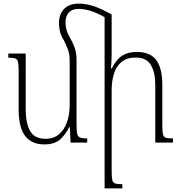

<svg xmlns="http://www.w3.org/2000/svg" viewBox="-20 -788 1002 1061"><path d="M306 -661Q306 -711 335 -739.5Q364 -768 415 -768Q453 -768 493.5 -755.5Q534 -743 597 -708V-492Q597 -471 596 -451Q595 -431 593 -410H598Q622 -459 654.5 -480Q687 -501 736 -501Q810 -501 843.5 -456Q877 -411 877 -318V-97Q877 -62 880.5 -46.5Q884 -31 896.5 -27Q909 -23 936 -23V0H838V-320Q838 -387 814 -428.5Q790 -470 729 -470Q682 -470 652.5 -446.5Q623 -423 610 -381.5Q597 -340 597 -288V157Q597 191 600.5 206.5Q604 222 616.5 226Q629 230 656 230V253H558V-693Q512 -719 477 -729Q442 -739 415 -739Q379 -739 360.5 -719Q342 -699 342 -664Q342 -620 365 -583Q382 -554 392.5 -524.5Q403 -495 403 -454V-98Q403 -63 407 -47.5Q411 -32 423.5 -27.5Q436 -23 462 -23V0H370L366 -85H362Q341 -42 310.5 -16Q280 10 225 10Q155 10 119 -36.5Q83 -83 83 -184V-397Q83 -430 79.5 -445.5Q76 -461 64 -465Q52 -469 26 -469V-492H122V-184Q122 -109 146 -65Q170 -21 232 -21Q277 -21 306.5 -46.5Q336 -72 350.5 -114Q365 -156 365 -205V-454Q365 -488 355.5 -514.5Q346 -541 332 -567Q319 -587 312.5 -610.5Q306 -634 306 -661Z"/></svg>

Font: Noto Serif Armenian SemiCondensed ExtraLight
Style: Regular
Weight: 200
Width: 4
Designer: Monotype Design Team
Foundry: Monotype Imaging Inc.
Version: Version 2.008; ttfautohint (v1.8.4.7-5d5b)